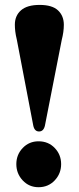

<svg xmlns="http://www.w3.org/2000/svg" viewBox="-20 -752 320 782"><path d="M141.5 -732Q192.5 -732 216.2 -709.8Q240 -687.5 240 -651Q240 -622.5 231.5 -589.5L163 -240.5Q157.5 -216.5 139 -216.5Q120.5 -216.5 115.5 -240.5L48.5 -590.5Q44 -609 42.2 -623.8Q40.5 -638.5 40.5 -651.5Q40.5 -688 65.5 -710Q90.5 -732 141.5 -732ZM137 10.5Q98.5 10.5 72.5 -17.2Q46.5 -45 46.5 -83.5Q46.5 -122 72.5 -149.2Q98.5 -176.5 137 -176.5Q177 -176.5 203 -149.2Q229 -122 229 -83.5Q229 -45 202.8 -17.2Q176.5 10.5 137 10.5Z"/></svg>

Font: Fraunces 144pt Soft
Style: Bold
Weight: 700
Version: Version 1.000;[0bf87f6ff]